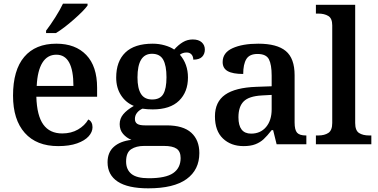

<svg xmlns="http://www.w3.org/2000/svg" viewBox="-20 -786 2058 1046"><path d="M51 -265Q51 -404 112 -476Q173 -548 287 -548Q391 -548 450 -486.5Q509 -425 509 -308V-259H178Q181 -156 216 -107.5Q251 -59 319 -59Q368 -59 405 -80.5Q442 -102 461 -135Q472 -130 478 -119Q484 -108 484 -93Q484 -67 463 -43.5Q442 -20 400 -5Q358 10 297 10Q179 10 115 -62Q51 -134 51 -265ZM380 -318Q380 -488 287 -488Q238 -488 211 -444.5Q184 -401 180 -318ZM231 -619Q255 -650 281.5 -692Q308 -734 323 -766H457V-756Q438 -729 383 -680.5Q328 -632 285 -606H231Z M566 98Q566 44 600.5 13.5Q635 -17 696 -24Q669 -35 650.5 -56.5Q632 -78 632 -110Q632 -140 651.5 -163.5Q671 -187 709 -209Q665 -227 639 -267.5Q613 -308 613 -363Q613 -452 663 -500Q713 -548 812 -548Q846 -548 877.5 -539Q909 -530 929 -516Q952 -542 976.5 -556.5Q1001 -571 1030 -571Q1062 -571 1079 -555.5Q1096 -540 1096 -516Q1096 -492 1081 -476.5Q1066 -461 1033 -461Q1033 -478 1023.5 -489Q1014 -500 997 -500Q975 -500 960 -488Q1004 -437 1004 -364Q1004 -285 955.5 -237.5Q907 -190 812 -190Q782 -190 756 -194Q738 -186 726.5 -171.5Q715 -157 715 -138Q715 -120 727.5 -111.5Q740 -103 769 -103H887Q978 -103 1022 -63Q1066 -23 1066 48Q1066 139 996.5 189.5Q927 240 788 240Q677 240 621.5 203.5Q566 167 566 98ZM887 -365Q887 -429 869 -461Q851 -493 808 -493Q729 -493 729 -364Q729 -305 748 -274.5Q767 -244 809 -244Q852 -244 869.5 -273.5Q887 -303 887 -365ZM964 75Q964 39 942 24Q920 9 873 9H765Q722 9 694.5 27Q667 45 667 94Q667 138 696 161.5Q725 185 790 185Q883 185 923.5 157Q964 129 964 75Z M1151 -152Q1151 -231 1206.5 -270Q1262 -309 1377 -313L1460 -316V-374Q1460 -434 1445 -463Q1430 -492 1383 -492Q1339 -492 1322 -464Q1305 -436 1305 -383Q1248 -383 1220.5 -398.5Q1193 -414 1193 -448Q1193 -499 1247 -523.5Q1301 -548 1387 -548Q1489 -548 1537 -508Q1585 -468 1585 -376V-119Q1585 -78 1598.5 -63Q1612 -48 1646 -48H1649V0H1487L1468 -77H1460Q1435 -45 1416 -27.5Q1397 -10 1371 0Q1345 10 1307 10Q1238 10 1194.5 -31.5Q1151 -73 1151 -152ZM1460 -191V-269L1406 -266Q1336 -262 1307.5 -233.5Q1279 -205 1279 -147Q1279 -58 1348 -58Q1399 -58 1429.5 -94Q1460 -130 1460 -191Z M1701 -48H1714Q1748 -48 1769 -62Q1790 -76 1790 -116V-648Q1790 -686 1768.5 -699Q1747 -712 1714 -712H1701V-760H1915V-116Q1915 -75 1936 -61.5Q1957 -48 1991 -48H2003V0H1701Z"/></svg>

Font: Noto Serif SemiBold
Style: Regular
Weight: 600
Designer: Monotype Design Team
Foundry: Monotype Imaging Inc.
Version: Version 1.001